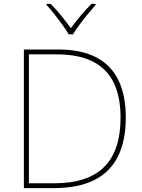

<svg xmlns="http://www.w3.org/2000/svg" viewBox="-20 -969 732 989"><path d="M628 -364Q628 -244 587.5 -163Q547 -82 464.5 -41Q382 0 257 0H103V-714H280Q398 -714 475 -674Q552 -634 590 -556Q628 -478 628 -364ZM601 -363Q601 -469 566.5 -541.5Q532 -614 459 -651.5Q386 -689 270 -689H129V-25H260Q432 -25 516.5 -109Q601 -193 601 -363ZM334 -792Q322 -813 302 -840.5Q282 -868 260.5 -895.5Q239 -923 220 -943V-949H241Q269 -921 296.5 -887Q324 -853 345 -824Q366 -853 394.5 -887Q423 -921 451 -949H472V-943Q454 -923 431.5 -895.5Q409 -868 388.5 -840.5Q368 -813 356 -792Z"/></svg>

Font: Noto Sans Armenian Thin
Style: Regular
Weight: 250
Version: Version 2.007